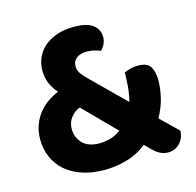

<svg xmlns="http://www.w3.org/2000/svg" viewBox="-96 -723 858 839"><g transform="rotate(-15 333.0 -303.5)"><path d="M566 14Q546 14 529.5 5.5Q513 -3 495 -21L470 -46Q430 -13 379 1.5Q328 16 279 16Q222 16 177 1Q132 -14 101.5 -41Q71 -68 55 -105Q39 -142 39 -185Q39 -220 49.5 -249Q60 -278 77.5 -300.5Q95 -323 118.5 -339.5Q142 -356 168 -367Q141 -400 133.5 -425Q126 -450 126 -473Q126 -504 138 -531.5Q150 -559 173 -579Q196 -599 229.5 -611Q263 -623 307 -623Q369 -623 395 -601.5Q421 -580 421 -548Q421 -533 414.5 -517.5Q408 -502 396 -491Q384 -496 368 -500Q352 -504 335 -504Q306 -504 288.5 -491Q271 -478 271 -453Q271 -435 283 -419Q295 -403 319 -380L458 -243Q466 -273 469 -307.5Q472 -342 472 -373Q504 -387 535 -387Q577 -387 591 -363.5Q605 -340 605 -303Q605 -265 595 -223.5Q585 -182 562 -141L641 -64Q639 -29 617.5 -7.5Q596 14 566 14ZM287 -102Q304 -102 330.5 -108Q357 -114 383 -133L242 -276Q217 -266 200.5 -244.5Q184 -223 184 -194Q184 -155 210 -128.5Q236 -102 287 -102Z"/></g></svg>

Font: Baloo Chettan 2
Style: Bold
Weight: 700
Designer: Maithili Shingre, Unnati Kotecha and Ek Type
Foundry: Ek Type
Version: Version 1.640;hotconv 1.0.111;makeotfexe 2.5.65597; ttfautoh